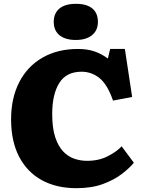

<svg xmlns="http://www.w3.org/2000/svg" viewBox="-20 -970 757 1004"><path d="M379 14Q275 14 198.5 -28Q122 -70 80 -150.5Q38 -231 38 -346Q38 -457 80.5 -540Q123 -623 202 -668.5Q281 -714 388 -714Q437 -714 474.5 -701Q512 -688 544 -664L556 -714H633L671 -463L571 -444Q542 -528 500.5 -561.5Q459 -595 406 -595Q327 -595 290 -536Q253 -477 253 -374Q253 -301 268.5 -253.5Q284 -206 310 -178.5Q336 -151 368.5 -140Q401 -129 435 -129Q498 -129 545.5 -154Q593 -179 616 -205L680 -119Q658 -92 618 -61Q578 -30 519 -8Q460 14 379 14ZM377 -761Q322 -761 291.5 -785.5Q261 -810 261 -856Q261 -900 290.5 -925Q320 -950 377 -950Q434 -950 463 -925.5Q492 -901 492 -856Q492 -811 461 -786Q430 -761 377 -761Z"/></svg>

Font: Literata 12pt ExtraBold
Style: Regular
Weight: 800
Designer: Latin by Veronika Burian and Jose Scaglione. Greek by Irene Vlachou. Cyrillic by Vera Evstafieva.
Foundry: TypeTogether
Version: Version 3.002